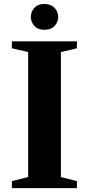

<svg xmlns="http://www.w3.org/2000/svg" viewBox="-20 -976 460 996"><path d="M41.5 0V-36.5L126 -57.5V-706L41.5 -725.5V-761.5H379V-725.5L296 -706V-57.5L379 -36.5V0ZM210 -821.5Q176 -821.5 158 -842Q140 -862.5 140 -888.5Q140 -915 158.2 -935.2Q176.5 -955.5 210 -955.5Q243.5 -955.5 262.8 -935.2Q282 -915 282 -888.5Q282 -862.5 263.8 -842Q245.5 -821.5 210 -821.5Z"/></svg>

Font: Libre Caslon Text
Style: Bold
Weight: 700
Designer: Pablo Impallari, Rodrigo Fuenzalida, Katja Schimmel
Foundry: Pablo Impallari, Rodrigo Fuenzalida
Version: Version 2.000